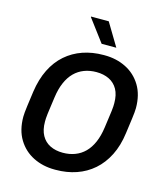

<svg xmlns="http://www.w3.org/2000/svg" viewBox="-129 -989 956 1099"><g transform="rotate(15 349.0 -440.0)"><path d="M298 10Q228 10 171 -18.5Q114 -47 80.5 -102Q47 -157 47 -236Q47 -257 53 -301.5Q59 -346 65 -389Q76 -465 104.5 -522.5Q133 -580 177 -618.5Q221 -657 277.5 -676.5Q334 -696 400 -696H406Q476 -696 533 -667.5Q590 -639 623.5 -584Q657 -529 657 -450Q657 -429 651 -385Q645 -341 639 -297Q629 -221 600 -163.5Q571 -106 527 -67.5Q483 -29 426.5 -9.5Q370 10 304 10ZM318 -95Q357 -95 390 -107.5Q423 -120 448 -145Q473 -170 489.5 -208Q506 -246 513 -297Q518 -334 521.5 -358.5Q525 -383 527 -399Q529 -415 529.5 -425.5Q530 -436 530 -445Q530 -495 512 -527Q494 -559 461.5 -575Q429 -591 386 -591Q347 -591 314 -578.5Q281 -566 256 -541Q231 -516 214.5 -478Q198 -440 191 -389Q186 -352 182.5 -327.5Q179 -303 177 -287Q175 -271 174.5 -260.5Q174 -250 174 -241Q174 -192 192 -159.5Q210 -127 242.5 -111Q275 -95 318 -95ZM372 -755 273 -887V-890H378L459 -755Z"/></g></svg>

Font: Chivo Medium Medium
Style: Italic
Weight: 500
Italic angle: -8.05°
Version: Version 2.002